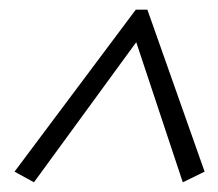

<svg xmlns="http://www.w3.org/2000/svg" viewBox="-20 -606 449 396"><path d="M50 -230 10 -252 260 -586H284L402 -252L357 -230L261 -519Z"/></svg>

Font: Piazzolla Light
Style: Italic
Weight: 300
Italic angle: -11.3°
Designer: Juan Pablo del Peral
Foundry: Huerta Tipografica
Version: Version 1.330